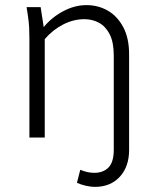

<svg xmlns="http://www.w3.org/2000/svg" viewBox="-20 -538 615 751"><path d="M84 -510H139L151 -432Q182 -470 227 -494Q272 -518 318 -518Q364 -518 401.5 -496.5Q439 -475 462 -432Q485 -389 485 -325V48Q485 114 448.5 153.5Q412 193 351 193Q335 193 315.5 188.5Q296 184 281 177L294 126Q308 132 321.5 135Q335 138 349 138Q384 138 404.5 117Q425 96 425 47V-320Q425 -372 409.5 -403Q394 -434 368 -448.5Q342 -463 310 -463Q268 -463 227.5 -442.5Q187 -422 155 -385V0H95V-388Q95 -413 94 -431Q93 -449 90 -471Z"/></svg>

Font: Radio Canada Light
Style: Regular
Weight: 300
Designer: Charles Daoud, Etienne Aubert Bonn, Alexandre Saumier Demers, Jacques Le Bailly
Foundry: Radio-Canada
Version: Version 2.104;gftools[0.9.28.dev5+ged2979d]